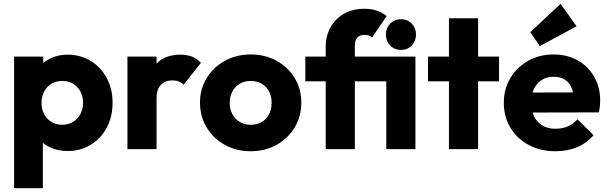

<svg xmlns="http://www.w3.org/2000/svg" viewBox="-20 -783 3191 1008"><path d="M334 10Q285 10 244 -9Q203 -28 177 -61.5Q151 -95 147 -138V-343Q151 -386 177 -421Q203 -456 244 -476Q285 -496 334 -496Q403 -496 456.5 -463Q510 -430 540.5 -373Q571 -316 571 -243Q571 -170 540.5 -113Q510 -56 456.5 -23Q403 10 334 10ZM306 -128Q339 -128 363.5 -143Q388 -158 402 -184Q416 -210 416 -243Q416 -277 402 -303Q388 -329 363.5 -343.5Q339 -358 307 -358Q275 -358 250.5 -343.5Q226 -329 212 -303Q198 -277 198 -243Q198 -210 211.5 -184Q225 -158 250 -143Q275 -128 306 -128ZM54 205V-486H207V-361L182 -243L205 -125V205Z M649 0V-486H802V0ZM802 -267 738 -317Q757 -402 802 -449Q847 -496 927 -496Q962 -496 988.5 -485.5Q1015 -475 1035 -453L944 -338Q934 -349 919 -355Q904 -361 885 -361Q847 -361 824.5 -337.5Q802 -314 802 -267Z M1296 11Q1221 11 1160.5 -22.5Q1100 -56 1065 -114Q1030 -172 1030 -244Q1030 -316 1065 -373Q1100 -430 1160 -463.5Q1220 -497 1296 -497Q1372 -497 1432 -464Q1492 -431 1527 -373.5Q1562 -316 1562 -244Q1562 -172 1527 -114Q1492 -56 1432 -22.5Q1372 11 1296 11ZM1296 -128Q1329 -128 1354 -142.5Q1379 -157 1392.5 -183.5Q1406 -210 1406 -244Q1406 -278 1392 -303.5Q1378 -329 1353.5 -343.5Q1329 -358 1296 -358Q1264 -358 1239 -343.5Q1214 -329 1200 -303Q1186 -277 1186 -243Q1186 -210 1200 -183.5Q1214 -157 1239 -142.5Q1264 -128 1296 -128Z M1690 0V-538Q1690 -594 1715 -639Q1740 -684 1785.5 -710.5Q1831 -737 1894 -737Q1928 -737 1956 -728Q1984 -719 2010 -699L1934 -587Q1924 -594 1914.5 -597Q1905 -600 1894 -600Q1869 -600 1856 -585.5Q1843 -571 1843 -546V0ZM1583 -356V-486H2072V-356ZM2008 0V-486H2161V0ZM2085 -521Q2051 -521 2028.5 -544.5Q2006 -568 2006 -602Q2006 -636 2028.5 -659Q2051 -682 2085 -682Q2120 -682 2142 -659Q2164 -636 2164 -602Q2164 -568 2142 -544.5Q2120 -521 2085 -521Z M2337 0V-687H2490V0ZM2227 -356V-486H2600V-356Z M2897 11Q2818 11 2756.5 -21.5Q2695 -54 2660 -112Q2625 -170 2625 -243Q2625 -316 2659.5 -373.5Q2694 -431 2753 -464Q2812 -497 2886 -497Q2958 -497 3013 -466Q3068 -435 3099.5 -380Q3131 -325 3131 -254Q3131 -241 3129.5 -226.5Q3128 -212 3124 -193L2705 -192V-297L3059 -298L2993 -254Q2992 -296 2980 -323.5Q2968 -351 2944.5 -365.5Q2921 -380 2887 -380Q2851 -380 2824.5 -363.5Q2798 -347 2783.5 -317Q2769 -287 2769 -244Q2769 -201 2784.5 -170.5Q2800 -140 2828.5 -123.5Q2857 -107 2896 -107Q2932 -107 2961 -119.5Q2990 -132 3012 -157L3096 -73Q3060 -31 3009 -10Q2958 11 2897 11ZM2814 -541 2764 -614 2923 -763 3007 -645Z"/></svg>

Font: Outfit-Bold
Style: Bold
Weight: 700
Designer: Rodrigo Fuenzalida
Foundry: fragTYPE
Version: Version 1.000